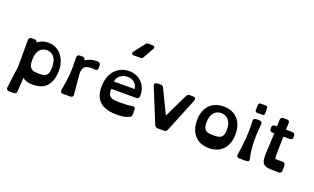

<svg xmlns="http://www.w3.org/2000/svg" viewBox="-115 -1636 4069 2490"><g transform="rotate(20 1920.0 -391.0)"><path d="M215 -507Q271 -560 364 -560Q418 -560 463.5 -538.5Q509 -517 542.5 -478.5Q576 -440 594.5 -386.5Q613 -333 613 -269Q613 -192 595 -137.5Q577 -83 544.5 -47.5Q512 -12 466 4.5Q420 21 364 21Q353 21 335 21Q317 21 295 17Q274 13 252 4Q230 -5 213 -22L201 171Q198 208 161 208H97Q79 208 68 197Q57 186 59 167L98 -126L99 -501Q99 -519 110 -529.5Q121 -540 139 -540H177Q194 -540 204.5 -531Q215 -522 215 -507ZM377 -462Q314 -462 277 -414.5Q240 -367 240 -273Q240 -229 249.5 -202.5Q259 -176 277 -162Q295 -148 321.5 -143.5Q348 -139 382 -139Q415 -139 440.5 -143.5Q466 -148 482.5 -162Q499 -176 507.5 -202.5Q516 -229 516 -273Q516 -367 478 -414.5Q440 -462 377 -462Z M1043 -439Q1034 -441 1025 -441Q1016 -441 1004 -441Q969 -441 945 -435.5Q921 -430 906 -416Q891 -402 884.5 -377.5Q878 -353 878 -314L904 -39Q906 -21 895 -10.5Q884 0 865 0H767Q747 0 737 -12Q727 -24 730 -42Q743 -112 750.5 -165.5Q758 -219 762 -270Q766 -321 766 -376Q766 -431 764 -504Q763 -521 773.5 -531.5Q784 -542 803 -542H837Q854 -542 865 -534Q876 -526 876 -509Q876 -502 882 -507Q906 -522 944.5 -536Q983 -550 1031 -550Q1037 -550 1041.5 -550Q1046 -550 1053 -549Q1070 -547 1078 -536Q1086 -525 1086 -511Q1086 -499 1087 -485Q1088 -471 1085 -460Q1082 -449 1072.5 -442.5Q1063 -436 1043 -439Z M1584 -801Q1573 -783 1553 -783H1455Q1435 -783 1429 -796.5Q1423 -810 1434 -824L1551 -975Q1561 -990 1581 -990H1646Q1663 -990 1670 -977.5Q1677 -965 1669 -951ZM1341 -276Q1336 -276 1334 -274.5Q1332 -273 1332 -267Q1332 -229 1339.5 -206Q1347 -183 1365.5 -170Q1384 -157 1415 -152.5Q1446 -148 1494 -148Q1539 -148 1585 -150Q1631 -152 1660 -159Q1676 -163 1691.5 -157Q1707 -151 1707 -128L1708 -57Q1708 -29 1682 -17Q1659 -6 1638.5 0.5Q1618 7 1596 10Q1574 13 1548.5 14Q1523 15 1491 14Q1343 10 1272 -60Q1201 -130 1203 -264Q1204 -331 1223 -388Q1242 -445 1277.5 -485.5Q1313 -526 1363.5 -549Q1414 -572 1480 -572Q1524 -572 1566.5 -556Q1609 -540 1642.5 -508.5Q1676 -477 1696.5 -430.5Q1717 -384 1717 -324V-315Q1717 -298 1706.5 -287Q1696 -276 1678 -276ZM1480 -495Q1449 -495 1423.5 -486Q1398 -477 1379 -462Q1360 -447 1348 -427Q1336 -407 1333 -385Q1331 -376 1341 -376L1610 -377Q1615 -377 1616.5 -378.5Q1618 -380 1616 -386Q1607 -437 1570.5 -466Q1534 -495 1480 -495Z M2203 -28Q2191 0 2161 0H2071Q2041 0 2029 -28L1836 -501Q1828 -521 1839 -534Q1850 -547 1870 -547H1915Q1945 -547 1957 -521L2114 -196Q2116 -188 2118 -196L2275 -521Q2287 -547 2318 -547H2363Q2385 -547 2394.5 -534Q2404 -521 2396 -501Z M2782 14Q2719 14 2670 -6Q2621 -26 2586.5 -63.5Q2552 -101 2534 -154Q2516 -207 2516 -273Q2516 -339 2534 -392.5Q2552 -446 2586.5 -483Q2621 -520 2670 -540Q2719 -560 2782 -560Q2844 -560 2893.5 -540Q2943 -520 2977.5 -483Q3012 -446 3030 -392.5Q3048 -339 3048 -273Q3048 -207 3030 -154Q3012 -101 2977.5 -63.5Q2943 -26 2893.5 -6Q2844 14 2782 14ZM2782 -469Q2719 -469 2680 -422.5Q2641 -376 2641 -288Q2641 -247 2650 -222Q2659 -197 2677 -183.5Q2695 -170 2721 -166Q2747 -162 2782 -162Q2816 -162 2842.5 -166Q2869 -170 2887 -183.5Q2905 -197 2914 -222Q2923 -247 2923 -288Q2923 -376 2884 -422.5Q2845 -469 2782 -469Z M3218 -630Q3204 -630 3195.5 -637.5Q3187 -645 3188 -659L3190 -730Q3191 -758 3220 -758L3286 -759Q3300 -759 3308 -751Q3316 -743 3316 -731L3318 -659Q3319 -645 3310.5 -637.5Q3302 -630 3288 -630ZM3203 5Q3185 5 3173 -5Q3161 -15 3164 -36Q3173 -95 3180.5 -150Q3188 -205 3192.5 -261.5Q3197 -318 3198 -379.5Q3199 -441 3195 -514Q3194 -531 3206 -540.5Q3218 -550 3235 -550H3277Q3295 -550 3306.5 -539.5Q3318 -529 3316 -510Q3310 -456 3306.5 -393Q3303 -330 3304.5 -267Q3306 -204 3312.5 -145Q3319 -86 3333 -38Q3339 -16 3326 -5.5Q3313 5 3296 5Z M3715 0Q3647 0 3604 -4.5Q3561 -9 3537.5 -28Q3514 -47 3507 -84.5Q3500 -122 3503 -187L3516 -449Q3516 -454 3514.5 -455.5Q3513 -457 3507 -457H3487Q3469 -457 3460 -468Q3451 -479 3451 -494V-514Q3451 -532 3461 -542.5Q3471 -553 3490 -553H3508Q3518 -553 3518 -562L3521 -646Q3523 -683 3561 -683H3607Q3626 -683 3636.5 -672.5Q3647 -662 3646 -644L3643 -562Q3643 -556 3645 -554.5Q3647 -553 3652 -553H3729Q3748 -553 3758 -542Q3768 -531 3768 -514V-494Q3768 -457 3729 -457H3651Q3641 -457 3641 -448L3637 -243Q3636 -222 3636.5 -206Q3637 -190 3637 -179Q3638 -167 3639 -161.5Q3640 -156 3642 -154Q3644 -152 3647 -150.5Q3650 -149 3660 -149Q3670 -146 3683.5 -147Q3697 -148 3715 -148H3743Q3762 -148 3772 -137Q3782 -126 3782 -109V-37Q3782 -20 3771 -10Q3760 0 3743 0Z"/></g></svg>

Font: OpenDyslexic3
Style: Bold
Weight: 700
Designer: Abelardo Gonzalez
Version: Version 1.000;PS 001.001;hotconv 1.0.56